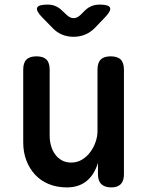

<svg xmlns="http://www.w3.org/2000/svg" viewBox="-20 -805 640 835"><path d="M404 -234V-502Q404 -532 418 -546Q432 -560 461 -560Q491 -560 505 -546Q519 -532 519 -502V-47Q519 -18 505 -4Q491 10 464 10Q436 10 421 -4Q406 -18 406 -47V-97Q391 -46 357 -18Q323 10 271 10Q227 10 192 -4.5Q157 -19 132.5 -45.5Q108 -72 94.5 -107.5Q81 -143 81 -186V-502Q81 -532 95 -546Q109 -560 139 -560Q168 -560 182 -546Q196 -532 196 -502V-214Q196 -192 202 -171Q208 -150 219.5 -134Q231 -118 248.5 -108Q266 -98 290 -98Q316 -98 337 -111Q358 -124 372.5 -143.5Q387 -163 395.5 -187Q404 -211 404 -234ZM186 -785Q206 -785 221.5 -778.5Q237 -772 251 -758L268 -742Q284 -726 300 -726Q316 -726 332 -742L348 -758Q362 -772 378 -778.5Q394 -785 414 -785Q453 -785 458.5 -771.5Q464 -758 437 -730L392 -683Q373 -664 350 -654.5Q327 -645 300 -645Q273 -645 250 -654.5Q227 -664 209 -683L163 -730Q136 -758 141.5 -771.5Q147 -785 186 -785Z"/></svg>

Font: Maple Mono NL SemiBold
Style: Regular
Weight: 600
Monospace: yes
Designer: subframe7536
Version: Version 7.000